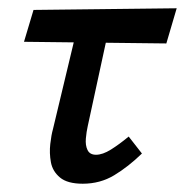

<svg xmlns="http://www.w3.org/2000/svg" viewBox="-20 -438 447 464"><path d="M180 6Q143 6 125 -9Q107 -24 103 -46Q99 -68 101.5 -90Q104 -112 108 -126L176 -410H252L192 -133Q189 -120 187.5 -103.5Q186 -87 191.5 -75.5Q197 -64 212 -64Q228 -64 248 -76.5Q268 -89 291 -108L323 -67Q290 -35 256 -14.5Q222 6 180 6ZM38 -337 61 -414 407 -418 382 -333Z"/></svg>

Font: Ysabeau Infant SemiBold
Style: Italic
Weight: 600
Italic angle: -12°
Designer: Christian Thalmann (Catharsis Fonts)
Version: Version 2.002; featfreeze: ss01,ss02,lnum